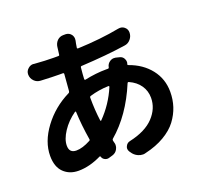

<svg xmlns="http://www.w3.org/2000/svg" viewBox="-143 -964 1225 1175"><g transform="rotate(-20 469.0 -377.0)"><path d="M416 -396.5Q409.2 -394.5 409.2 -386.7Q409.2 -306.6 418.9 -235.4Q418.9 -233.4 421.4 -232.4Q423.8 -231.4 424.8 -233.4Q500 -309.6 542 -409.2Q543 -412.1 541.5 -414.1Q540 -416 537.1 -416Q474.6 -414.1 416 -396.5ZM219.7 -112.3Q259.8 -112.3 312.5 -140.6Q319.3 -143.6 317.4 -151.4Q301.8 -246.1 297.9 -335Q297.9 -336.9 295.9 -337.9Q293.9 -338.9 292 -337.9Q239.3 -300.8 206.5 -251Q173.8 -201.2 173.8 -160.2Q173.8 -112.3 219.7 -112.3ZM579.1 -523.4Q583 -544.9 600.6 -556.6Q613.3 -565.4 627 -565.4Q632.8 -565.4 638.7 -564.5L662.1 -558.6Q680.7 -554.7 689.5 -538.1Q695.3 -527.3 695.3 -516.6Q695.3 -509.8 692.4 -502.9Q690.4 -497.1 696.3 -495.1Q782.2 -464.8 832 -401.4Q881.8 -337.9 881.8 -253.9Q881.8 -204.1 867.2 -159.2Q852.5 -114.3 822.3 -73.7Q792 -33.2 738.3 -1.5Q684.6 30.3 612.3 46.9Q603.5 49.8 594.7 49.8Q579.1 49.8 563.5 43Q539.1 32.2 525.4 9.8L520.5 2.9Q514.6 -6.8 514.6 -16.6Q514.6 -24.4 518.6 -32.2Q527.3 -50.8 546.9 -54.7Q653.3 -78.1 706.1 -134.3Q758.8 -190.4 758.8 -259.8Q758.8 -304.7 734.4 -340.3Q710 -376 664.1 -396.5Q657.2 -399.4 654.3 -392.6Q578.1 -210 453.1 -103.5Q448.2 -98.6 450.2 -91.8Q451.2 -85.9 453.1 -80.1Q456.1 -71.3 456.1 -62.5Q456.1 -48.8 449.2 -36.1Q438.5 -15.6 416 -8.8L392.6 -2Q377.9 2.9 363.8 -4.4Q349.6 -11.7 345.7 -26.4Q343.8 -31.2 339.8 -29.3Q261.7 8.8 190.4 8.8Q131.8 8.8 94.2 -27.8Q56.6 -64.5 56.6 -135.7Q56.6 -227.5 123.5 -317.4Q190.4 -407.2 293 -458Q299.8 -460.9 300.8 -468.8Q305.7 -540 309.6 -578.1Q309.6 -585 302.7 -585H278.3Q238.3 -585 160.2 -588.9Q135.7 -589.8 119.1 -606.4Q100.6 -625 100.6 -650.4Q100.6 -671.9 117.2 -686.5Q131.8 -700.2 150.4 -700.2Q153.3 -700.2 156.2 -699.2Q230.5 -693.4 282.2 -693.4H312.5Q320.3 -693.4 320.3 -700.2L326.2 -746.1Q326.2 -746.1 326.2 -747.1Q329.1 -771.5 345.7 -788.1Q362.3 -803.7 384.8 -803.7Q385.7 -803.7 386.7 -803.7H401.4Q422.9 -802.7 436.5 -785.2Q445.3 -772.5 445.3 -757.8Q445.3 -752 444.3 -746.1Q440.4 -730.5 436.5 -703.1Q435.5 -700.2 437.5 -698.2Q439.5 -696.3 442.4 -696.3Q591.8 -702.1 714.8 -725.6Q720.7 -726.6 725.6 -726.6Q741.2 -726.6 753.9 -716.8Q771.5 -703.1 771.5 -680.7Q771.5 -656.2 755.9 -637.7Q740.2 -618.2 715.8 -615.2Q591.8 -596.7 426.8 -587.9Q419.9 -587.9 418.9 -581.1Q414.1 -534.2 413.1 -506.8Q413.1 -503.9 415 -502Q417 -500 419.9 -501Q493.2 -516.6 560.5 -516.6H571.3Q578.1 -516.6 579.1 -523.4Z"/></g></svg>

Font: Gen Jyuu Gothic P Bold
Style: Bold
Weight: 700
Designer: [Source Han Sans]
Ryoko NISHIZUKA  (kana & ideographs); Paul D. Hunt (Latin, Greek & Cyrillic); Wenlong ZHANG  (bopomofo
Version: Version 1.002.20150607